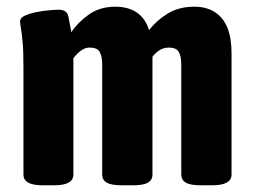

<svg xmlns="http://www.w3.org/2000/svg" viewBox="-20 -551 760 573"><path d="M107 2Q50 2 50 -30V-349Q50 -398 47.5 -425.5Q45 -453 42.5 -466.5Q40 -480 40 -487Q40 -498 54.5 -504.5Q69 -511 89.5 -515Q110 -519 128.5 -520.5Q147 -522 155 -522Q180 -522 184 -502Q188 -482 193 -455Q212 -484 245 -507.5Q278 -531 324 -531Q363 -531 388.5 -513.5Q414 -496 425 -461Q444 -487 478 -509Q512 -531 560 -531Q596 -531 621 -515Q646 -499 658.5 -468.5Q671 -438 671 -392V-30Q671 2 613 2H579Q548 2 534.5 -6Q521 -14 521 -30V-358Q521 -383 513.5 -396Q506 -409 484 -409Q466 -409 452 -398.5Q438 -388 428 -372Q418 -356 412 -342L429 -440Q432 -427 433.5 -414.5Q435 -402 435 -389V-30Q435 -14 421.5 -6Q408 2 377 2H343Q312 2 298.5 -6Q285 -14 285 -30V-358Q285 -383 277.5 -396Q270 -409 248 -409Q237 -409 228 -404Q219 -399 211.5 -391.5Q204 -384 199 -377V-30Q199 2 142 2Z"/></svg>

Font: Asap Condensed VF Beta
Style: Regular
Weight: 400
Designer: Pablo Cosgaya
Foundry: Omnibus-Type
Version: Version 1.008